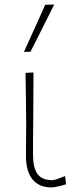

<svg xmlns="http://www.w3.org/2000/svg" viewBox="-20 -814 330 843"><path d="M206.5 9Q152 9 123 -26Q94 -61 94 -130Q94 -173.5 94.5 -205Q95 -236.5 95 -271Q94.5 -332.5 93.8 -385.2Q93 -438 92 -494L127 -496Q127 -446 126.5 -388Q126 -330 125.8 -277.5Q125.5 -225 125 -191V-135Q125 -78.5 144.2 -50.8Q163.5 -23 209.5 -23Q217 -23 233 -28.5Q249 -34 266 -41L270 -5Q258.5 -1 237.8 4Q217 9 206.5 9ZM85 -586Q108.5 -637.5 132 -689.5Q155.5 -741.5 178.5 -793L218 -794Q192 -742 166 -690.2Q140 -638.5 114 -587Z"/></svg>

Font: Commissioner Loud Thin
Style: Regular
Weight: 100
Designer: Kostas Bartsokas
Foundry: Kostas Bartsokas
Version: Version 1.000; ttfautohint (v1.8.3)